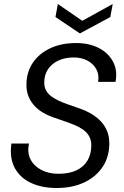

<svg xmlns="http://www.w3.org/2000/svg" viewBox="-20 -927 621 959"><path d="M263 12Q189 12 134.5 -13.5Q80 -39 53.5 -88.5Q27 -138 37 -210H125Q115 -166 132 -132Q149 -98 186 -78.5Q223 -59 272 -59Q326 -59 362.5 -76.5Q399 -94 417.5 -126Q436 -158 436 -201Q436 -228 425 -247Q414 -266 395 -279.5Q376 -293 351.5 -303Q327 -313 299 -322.5Q271 -332 243 -342Q177 -366 144.5 -407.5Q112 -449 112 -502Q112 -565 143 -612Q174 -659 230 -685.5Q286 -712 360 -712Q425 -712 473 -687.5Q521 -663 544.5 -619Q568 -575 557 -518H470Q476 -553 461.5 -580.5Q447 -608 417.5 -624Q388 -640 348 -640Q304 -640 270.5 -624Q237 -608 219 -580Q201 -552 201 -515Q201 -492 210 -475.5Q219 -459 235.5 -446.5Q252 -434 274.5 -423.5Q297 -413 324 -404Q351 -395 381 -384Q412 -373 438.5 -357Q465 -341 484.5 -320Q504 -299 515 -272Q526 -245 526 -211Q526 -144 493 -94Q460 -44 401 -16Q342 12 263 12ZM543 -907 531 -842 379 -760 257 -842 269 -907 391 -823Z"/></svg>

Font: DM Sans 24pt
Style: Italic
Weight: 400
Italic angle: -10°
Designer: Colophon Foundry, Jonny Pinhorn
Foundry: Colophon Foundry
Version: Version 4.004;gftools[0.9.30]